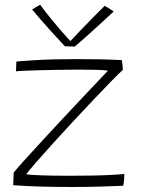

<svg xmlns="http://www.w3.org/2000/svg" viewBox="-20 -764 577 786"><path d="M484 -3.5Q440 -1.5 385.5 0Q331 1.5 275.5 1.5Q210 1.5 146.8 -0.2Q83.5 -2 34 -6L36 -57.5Q50 -75 82 -110.5Q114 -146 156 -191.2Q198 -236.5 242.2 -284Q286.5 -331.5 325.5 -372.8Q364.5 -414 390.8 -441.8Q417 -469.5 422 -474.5Q412.5 -477 382 -478Q351.5 -479 307 -479Q266.5 -479 222.5 -478.2Q178.5 -477.5 139.8 -476.5Q101 -475.5 75.5 -474.2Q50 -473 45.5 -472L47 -512Q63 -514 128.8 -518Q194.5 -522 298 -522Q338.5 -522 383.8 -521.2Q429 -520.5 478.5 -518Q479.5 -515.5 481.2 -499.2Q483 -483 483 -478Q468 -464.5 436.2 -432.2Q404.5 -400 364 -357Q323.5 -314 280 -267.5Q236.5 -221 197 -177.2Q157.5 -133.5 128.5 -100.2Q99.5 -67 87.5 -51Q103 -47.5 153.5 -46Q204 -44.5 266.5 -44.5Q310.5 -44.5 354.2 -45.2Q398 -46 433.5 -47.8Q469 -49.5 489 -52Q489 -44 487.8 -26.5Q486.5 -9 484 -3.5ZM408.5 -740Q417.5 -735 428.2 -728.5Q439 -722 445.5 -717Q376 -652.5 337.8 -618.5Q299.5 -584.5 286.5 -573.5Q277 -573.5 265.5 -573.8Q254 -574 245.5 -574.5Q213.5 -609 180.2 -645.8Q147 -682.5 111.5 -725Q119.5 -730.5 127.5 -735.2Q135.5 -740 144.5 -744.5Q163 -719 188.5 -687.8Q214 -656.5 236.5 -630.8Q259 -605 268.5 -596Q283.5 -612.5 309 -639Q334.5 -665.5 361.5 -693Q388.5 -720.5 408.5 -740Z"/></svg>

Font: Grandstander Thin
Style: Regular
Weight: 100
Designer: Tyler Finck
Foundry: Etcetera Type Co
Version: Version 1.200; ttfautohint (v1.8.3)